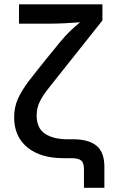

<svg xmlns="http://www.w3.org/2000/svg" viewBox="-20 -748 558 908"><path d="M377 140.1V50.3Q377 22 363.8 11Q350.6 0 317.4 0H279.3Q171.4 0 109.1 -51.3Q46.9 -102.5 46.9 -193.4Q46.9 -241.2 64.9 -281.2Q83 -321.3 116.9 -365.5Q150.9 -409.7 199.7 -470.2L265.1 -550.3Q289.1 -579.6 313.2 -602.5Q337.4 -625.5 358.9 -642.6Q325.7 -640.1 288.1 -638.2Q250.5 -636.2 220.7 -636.2H69.8V-727.5H464.4V-651.4L289.1 -430.7Q242.7 -372.1 212.4 -334.2Q182.1 -296.4 167.7 -266.6Q153.3 -236.8 153.3 -202.1Q153.3 -142.1 192.6 -115.7Q231.9 -89.4 298.8 -89.4H325.2Q399.4 -89.4 436.5 -58.8Q473.6 -28.3 473.6 41V140.1Z"/></svg>

Font: Inter Medium
Style: Regular
Weight: 500
Designer: Rasmus Andersson
Foundry: rsms
Version: Version 4.001;git-9221beed3